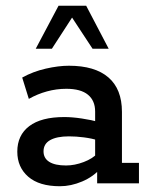

<svg xmlns="http://www.w3.org/2000/svg" viewBox="-20 -636 518 666"><path d="M188 10Q116 10 78 -23Q40 -56 40 -110Q40 -167 81.5 -198.5Q123 -230 203 -230Q230 -230 263.5 -225Q297 -220 326 -212L310 -201V-249Q310 -287 285 -307.5Q260 -328 210 -328Q176 -328 143 -319Q110 -310 80 -293L57 -367Q95 -388 139 -398Q183 -408 219 -408Q309 -408 356 -367.5Q403 -327 403 -248V-71H462V0H317V-64L330 -53Q304 -23 265 -6.5Q226 10 188 10ZM209 -62Q239 -62 270.5 -74Q302 -86 319 -105L310 -77V-174L326 -148Q298 -156 271 -159.5Q244 -163 219 -163Q177 -163 154 -150Q131 -137 131 -111Q131 -87 151 -74.5Q171 -62 209 -62ZM104 -467 183 -616H279L357 -467H301L230 -575L160 -467Z"/></svg>

Font: Rokkitt Medium
Style: Regular
Weight: 500
Version: Version 3.103